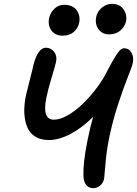

<svg xmlns="http://www.w3.org/2000/svg" viewBox="-20 -932 707 990"><path d="M542 -754.9Q507.3 -754.9 488 -781Q468.8 -807.1 476.1 -845.2Q481.9 -873 505.4 -892.6Q528.8 -912.1 557.1 -912.1Q597.2 -912.1 616.7 -884.3Q636.2 -856.4 629.9 -821.8Q624.5 -796.4 601.8 -775.6Q579.1 -754.9 542 -754.9ZM301.8 -748Q265.6 -748 245.8 -774.2Q226.1 -800.3 232.9 -836.9Q239.7 -867.7 261 -887.5Q282.2 -907.2 311 -907.2Q355 -907.2 375.2 -879.2Q395.5 -851.1 388.2 -814.9Q382.3 -786.6 360.4 -767.3Q338.4 -748 301.8 -748ZM410.2 -22.9Q407.7 -90.8 430.2 -203.1Q444.8 -276.9 460 -329.1Q402.8 -272.5 343.5 -241.2Q284.2 -210 231 -210Q194.8 -210 168.9 -223.6Q143.1 -237.3 129.4 -259.5Q115.7 -281.7 109.9 -312Q104 -342.3 105.2 -372.8Q106.4 -403.3 112.8 -436Q118.2 -460 132.8 -516.4Q147.5 -572.8 153.8 -602.1Q176.8 -686 216.8 -686Q242.2 -686 258.8 -664.8Q275.4 -643.6 269 -612.8Q265.6 -596.7 246.1 -531.5Q226.6 -466.3 219.2 -428.2Q195.8 -314.9 257.8 -314.9Q288.6 -314.9 326.9 -336.2Q365.2 -357.4 400.6 -390.9Q436 -424.3 467.5 -464.1Q499 -503.9 521 -543Q524.9 -550.3 532.2 -564.5Q549.3 -596.7 557.9 -612.3Q566.4 -627.9 578.9 -647.5Q591.3 -667 601.1 -675Q610.8 -683.1 620.1 -683.1Q644.5 -683.1 657.7 -660.6Q670.9 -638.2 665 -607.9Q661.1 -589.4 639.4 -535.4Q617.7 -481.4 589.1 -395Q560.5 -308.6 541 -211.9Q529.3 -152.3 523.7 -85.2Q518.1 -18.1 517.1 -12.2Q512.7 10.3 497.3 24.2Q481.9 38.1 460 38.1Q438 38.1 424.8 22Q411.6 5.9 410.2 -22.9Z"/></svg>

Font: Shantell Sans Bouncy
Style: Italic
Weight: 500
Italic angle: -11.31°
Designer: Stephen Nixon, Anya Danilova, Shantell Martin
Foundry: Arrow Type
Version: Version 1.006;[9816181b4]